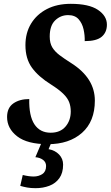

<svg xmlns="http://www.w3.org/2000/svg" viewBox="-20 -744 579 1004"><path d="M230 10Q123 10 70 -31Q17 -72 17 -132Q17 -180 49.5 -203Q82 -226 133 -226Q131 -138 160 -94Q189 -50 245 -50Q295 -50 322.5 -82Q350 -114 350 -161Q350 -188 341.5 -210Q333 -232 310.5 -254Q288 -276 247 -302Q181 -343 147 -390Q113 -437 113 -508Q113 -572 142.5 -620.5Q172 -669 225 -696.5Q278 -724 350 -724Q445 -724 492 -692.5Q539 -661 539 -615Q539 -575 512 -552Q485 -529 423 -529Q424 -559 417 -590.5Q410 -622 391 -643.5Q372 -665 336 -665Q297 -665 268.5 -637.5Q240 -610 240 -553Q240 -519 253 -497Q266 -475 291 -456Q316 -437 354 -413Q476 -335 476 -218Q476 -109 409 -49.5Q342 10 230 10ZM166 240Q141 240 122 236.5Q103 233 86 228L99 171Q131 179 156 179Q182 179 201.5 166Q221 153 221 124Q221 104 205 92Q189 80 165 78L202 -9H253L234 36Q268 42 289 64Q310 86 310 117Q310 160 290.5 187.5Q271 215 238 227.5Q205 240 166 240Z"/></svg>

Font: Noto Serif Condensed
Style: Bold Italic
Weight: 700
Width: 3
Italic angle: -12°
Designer: Monotype Design Team
Foundry: Monotype Imaging Inc.
Version: Version 2.014